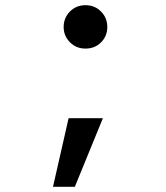

<svg xmlns="http://www.w3.org/2000/svg" viewBox="-20 -553 640 739"><path d="M309 -366Q273 -366 249 -390.5Q225 -415 225 -449Q225 -484 249 -508.5Q273 -533 309 -533Q345 -533 369 -508.5Q393 -484 393 -449Q393 -414 369 -390Q345 -366 309 -366ZM184 166 244 -98H376L268 166Z"/></svg>

Font: Red Hat Mono SemiBold
Style: Regular
Weight: 600
Monospace: yes
Designer: Pentagram, MCKL
Foundry: Pentagram, MCKL
Version: Version 1.023